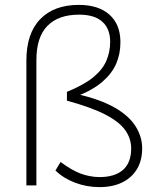

<svg xmlns="http://www.w3.org/2000/svg" viewBox="-20 -759 639 786"><path d="M88 0V-511Q88 -622 144.5 -680.5Q201 -739 303 -739Q383 -739 428 -699Q473 -659 473 -586Q473 -539 456 -499Q439 -459 400 -425Q361 -391 295 -365V-374Q391 -352 449.5 -318.5Q508 -285 535 -242Q562 -199 562 -152Q562 -102 540.5 -66.5Q519 -31 480 -12Q441 7 387 7Q335 7 287.5 -11Q240 -29 207 -61L228 -96Q272 -63 308.5 -49Q345 -35 386 -34Q450 -34 483.5 -63.5Q517 -93 517 -151Q517 -191 493.5 -225Q470 -259 413 -289Q356 -319 254 -347V-383Q323 -411 361.5 -442.5Q400 -474 415.5 -510.5Q431 -547 431 -588Q431 -641 399 -670Q367 -699 304 -699Q219 -699 174 -653Q129 -607 129 -513V0Z"/></svg>

Font: Muli ExtraLight
Style: Regular
Weight: 250
Designer: Vernon Adams
Foundry: Vernon Adams
Version: Version 2.100; ttfautohint (v1.8.1.43-b0c9)